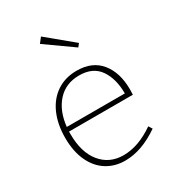

<svg xmlns="http://www.w3.org/2000/svg" viewBox="-187 -890 920 1008"><g transform="rotate(-30 273.0 -386.0)"><path d="M469 -89 483 -67Q376 7 276 7Q213 7 164.5 -23.5Q116 -54 88.5 -113Q61 -172 61 -254Q61 -337 89 -399.5Q117 -462 168.5 -496Q220 -530 289 -530Q383 -530 433 -468.5Q483 -407 483 -305Q483 -288 482 -273H95V-258Q95 -147 146 -84.5Q197 -22 282 -22Q373 -22 469 -89ZM97 -300H449Q449 -389 410 -445.5Q371 -502 288 -502Q207 -502 157 -447.5Q107 -393 97 -300ZM193 -748 217 -779 373 -650 358 -631Z"/></g></svg>

Font: Bitter Pro ExtraLight
Style: Regular
Weight: 275
Designer: Sol Matas, and Bitter project Authors
Foundry: Sol Matas
Version: Version 1.010